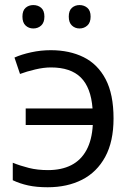

<svg xmlns="http://www.w3.org/2000/svg" viewBox="-20 -748 534 777"><path d="M172.9 9.8Q127.4 9.8 94 2.4Q60.5 -4.9 31.7 -18.6V-89.4Q62 -77.1 96.7 -68.4Q131.3 -59.6 174.3 -59.6Q229 -59.6 268.3 -79.6Q307.6 -99.6 329.8 -140.4Q352.1 -181.2 355.5 -242.2H84V-309.1H354.5Q348.1 -393.6 307.1 -434.3Q266.1 -475.1 186 -475.1Q157.2 -475.1 122.8 -467Q88.4 -459 61 -448.7L38.6 -515.1Q66.9 -527.8 106.2 -536.4Q145.5 -544.9 185.5 -544.9Q261.2 -544.9 318.4 -516.6Q375.5 -488.3 407.5 -427.5Q439.5 -366.7 439.5 -268.6Q439.5 -175.3 405.8 -113.3Q372.1 -51.3 312.3 -20.8Q252.4 9.8 172.9 9.8ZM70.8 -680.7Q70.8 -705.1 83.5 -716.3Q96.2 -727.5 114.7 -727.5Q133.8 -727.5 146.7 -716.3Q159.7 -705.1 159.7 -680.7Q159.7 -656.7 146.7 -644.8Q133.8 -632.8 114.7 -632.8Q96.2 -632.8 83.5 -644.8Q70.8 -656.7 70.8 -680.7ZM258.3 -680.7Q258.3 -705.1 271 -716.3Q283.7 -727.5 301.8 -727.5Q320.3 -727.5 333.5 -716.3Q346.7 -705.1 346.7 -680.7Q346.7 -656.7 333.5 -644.8Q320.3 -632.8 301.8 -632.8Q283.7 -632.8 271 -644.8Q258.3 -656.7 258.3 -680.7Z"/></svg>

Font: Wonky
Style: Regular
Weight: 400
Designer: Monotype Design Team
Foundry: Monotype Imaging Inc.
Version: Version 3.000